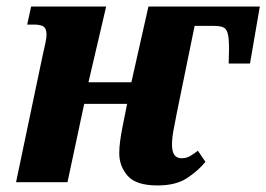

<svg xmlns="http://www.w3.org/2000/svg" viewBox="-20 -556 813 586"><path d="M461 10Q395 10 369.5 -19.5Q344 -49 344 -88Q344 -105 346.5 -124.5Q349 -144 354 -169L368 -239H237L186 0H29L110 -386Q115 -408 118.5 -424Q122 -440 122 -450Q122 -468 113.5 -474.5Q105 -481 83 -481H63L75 -536H304L250 -305H381L433 -536H773L743 -362H678L679 -406Q679 -439 675 -454Q671 -469 660.5 -473Q650 -477 631 -477H574L520 -213Q514 -183 509.5 -158.5Q505 -134 505 -114Q505 -73 534 -73Q548 -73 559 -79Q570 -85 584 -96L607 -62Q585 -35 551 -12.5Q517 10 461 10Z"/></svg>

Font: Noto Serif Condensed ExtraBold
Style: Italic
Weight: 800
Width: 3
Italic angle: -12°
Designer: Monotype Design Team
Foundry: Monotype Imaging Inc.
Version: Version 2.014; ttfautohint (v1.8.4.7-5d5b)